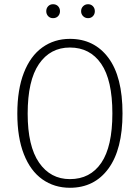

<svg xmlns="http://www.w3.org/2000/svg" viewBox="-20 -878 663 909"><path d="M560 -341Q560 -171 493.5 -80Q427 11 311 11Q237 11 180.5 -29Q124 -69 93 -148Q62 -227 62 -340Q62 -454 93 -533.5Q124 -613 180.5 -653.5Q237 -694 311 -694Q426 -694 493 -604.5Q560 -515 560 -341ZM111 -340Q111 -186 165 -108Q219 -30 311 -30Q407 -30 459.5 -107Q512 -184 512 -341Q512 -499 459 -576Q406 -653 311 -653Q218 -653 164.5 -575Q111 -497 111 -340ZM264 -825Q264 -811 255 -801.5Q246 -792 231 -792Q217 -792 208 -801.5Q199 -811 199 -825Q199 -839 208 -848.5Q217 -858 231 -858Q246 -858 255 -848.5Q264 -839 264 -825ZM429 -825Q429 -811 420 -801.5Q411 -792 397 -792Q383 -792 373.5 -801.5Q364 -811 364 -825Q364 -839 373.5 -848.5Q383 -858 397 -858Q411 -858 420 -848.5Q429 -839 429 -825Z"/></svg>

Font: Fira Sans Condensed ExtraLight
Style: Regular
Weight: 275
Width: 3
Designer: Carrois Corporate & Edenspiekermann AG
Foundry: Carrois Corporate GbR & Edenspiekermann AG
Version: Version 4.203